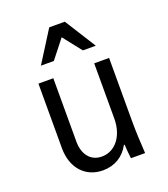

<svg xmlns="http://www.w3.org/2000/svg" viewBox="-146 -905 892 1019"><g transform="rotate(-20 300.0 -395.5)"><path d="M494 -180V-540H410V-228C410 -130 356 -61 280 -61C218 -61 179 -108 179 -182V-540H95V-175C95 -64 161 10 261 10C328 10 380 -23 410 -79H414C415 -53 418 -27 421 0H501C497 -63 494 -129 494 -180ZM140 -625H213L295 -729L377 -625H450L339 -801H251Z"/></g></svg>

Font: CommitMonoNiceRocks
Style: Regular
Weight: 400
Monospace: yes
Designer: Eigil Nikolajsen
Foundry: Eigil Nikolajsen
Version: Version 1.143